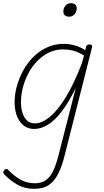

<svg xmlns="http://www.w3.org/2000/svg" viewBox="-37 -795 655 1209"><path d="M178 394Q120 394 74 368.5Q28 343 -11 302Q-17 295 -16.5 288.5Q-16 282 -9 275Q-1 268 4.5 268.5Q10 269 14 274Q52 314 92.5 336.5Q133 359 183 359Q225 359 253 338.5Q281 318 299.5 277.5Q318 237 333 177L440 -241Q396 -151 352 -93.5Q308 -36 264.5 -9.5Q221 17 178 17Q141 17 113.5 -3.5Q86 -24 70.5 -62Q55 -100 55 -152Q55 -199 68.5 -250Q82 -301 108 -349Q134 -397 172 -435.5Q210 -474 259 -496.5Q308 -519 366 -519Q399 -519 434 -509Q469 -499 500 -479L505 -500Q507 -508 512 -511.5Q517 -515 527 -515Q538 -515 541.5 -509Q545 -503 542 -495L371 180Q354 250 330 298Q306 346 270.5 370Q235 394 178 394ZM184 -18Q226 -18 276 -58.5Q326 -99 377.5 -183Q429 -267 478 -395L492 -445Q452 -470 420 -477Q388 -484 361 -484Q312 -484 271 -464Q230 -444 197 -410Q164 -376 141.5 -333Q119 -290 107 -243.5Q95 -197 95 -151Q95 -114 104.5 -84Q114 -54 133.5 -36Q153 -18 184 -18ZM399 -690Q382 -690 372 -698Q362 -706 362 -723Q362 -744 375.5 -759.5Q389 -775 409 -775Q426 -775 436 -767Q446 -759 446 -743Q446 -722 433 -706Q420 -690 399 -690Z"/></svg>

Font: Playwrite IS Thin
Style: Regular
Weight: 250
Designer: Veronika Burian, José Scaglione
Foundry: TypeTogether
Version: Version 1.002